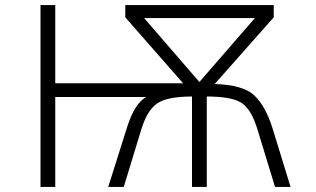

<svg xmlns="http://www.w3.org/2000/svg" viewBox="-20 -734 1240 754"><path d="M546 -663H981L763 -412ZM197 0V-353H554Q508 -327 479 -234L405 0H466L535 -226Q558 -301 597.5 -328Q637 -355 734 -355V0H792V-355Q890 -355 928.5 -330Q967 -305 991 -226L1060 0H1121L1050 -231Q1023 -317 979 -359Q935 -401 823 -404L1055 -666V-714H472V-666L699 -407H197V-714H139V0Z"/></svg>

Font: Noto Sans Mono UI Light
Style: Regular
Weight: 300
Designer: Monotype Design team
Foundry: Monotype Imaging Inc.
Version: 1.000